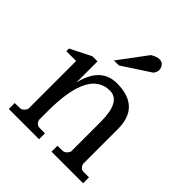

<svg xmlns="http://www.w3.org/2000/svg" viewBox="-208 -900 1036 1036"><g transform="rotate(45 310.0 -382.5)"><path d="M243 -586H281L440 -690Q453 -707 453 -722Q453 -737 443 -751Q432 -765 413 -765Q393 -765 364 -748ZM184 -520H145L26 -460V-440H101V-75Q90 -50 70 -46L27 -45V0H258V-45H220Q191 -45 184 -75V-140Q184 -456 343 -456Q427 -456 427 -302V-75Q416 -50 396 -46L353 -45V0H594V-45H556Q527 -45 520 -75V-340Q520 -510 343 -511Q219 -511 184 -358Z"/></g></svg>

Font: Sawarabi Mincho
Style: Regular
Weight: 400
Version: Version 1.082; ttfautohint (v1.8.4.7-5d5b)